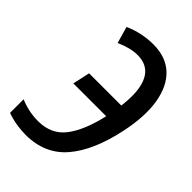

<svg xmlns="http://www.w3.org/2000/svg" viewBox="-218 -815 914 914"><g transform="rotate(45 239.0 -357.5)"><path d="M132 10Q102 10 68.5 4.5Q35 -1 6 -12V-103Q66 -78 128 -78Q217 -78 265.5 -141.5Q314 -205 341 -324H120L139 -411H356Q370 -522 341 -579Q312 -636 241 -636Q216 -636 189 -629Q162 -622 133 -609L109 -693Q144 -709 182.5 -717Q221 -725 258 -725Q342 -725 393 -678Q444 -631 459 -543Q474 -455 448 -333Q413 -167 337 -78.5Q261 10 132 10Z"/></g></svg>

Font: Noto Sans Condensed Medium
Style: Italic
Weight: 500
Width: 3
Italic angle: -12°
Designer: Monotype Design Team
Foundry: Monotype Imaging Inc.
Version: Version 2.013; ttfautohint (v1.8.4.7-5d5b)